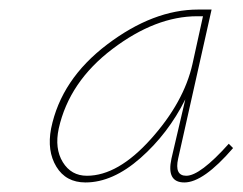

<svg xmlns="http://www.w3.org/2000/svg" viewBox="-20 -685 508 402"><path d="M459 -384 468 -375Q406 -303 366 -303Q328 -303 339 -353L368 -477Q332 -405 274 -354Q216 -303 159 -303Q118 -303 98 -336Q78 -369 87 -416Q108 -519 204.5 -592Q301 -665 395 -665H423L353 -353Q345 -317 370 -317Q399 -317 459 -384ZM162 -317Q227 -317 296 -394Q365 -471 383 -551L405 -651H393Q306 -651 215.5 -582.5Q125 -514 103 -416Q94 -374 111.5 -345.5Q129 -317 162 -317Z"/></svg>

Font: EauTestText Thin
Style: Italic
Weight: 250
Italic angle: -12°
Designer: Christian Thalmann (Catharsis Fonts)
Version: Version 0.001;PS 000.001;hotconv 1.0.88;makeotf.lib2.5.64775